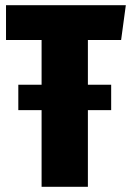

<svg xmlns="http://www.w3.org/2000/svg" viewBox="-20 -714 501 734"><path d="M316 -561V-390H405V-293H316V0H139V-293H50V-390H139V-561H3V-694H461L443 -561Z"/></svg>

Font: Fira Sans Compressed ExtraBold
Style: Regular
Weight: 800
Width: 1
Designer: bBox Type GmbH & Carrois Corporate GbR & Edenspiekermann AG
Foundry: bBox Type GmbH & Carrois Corporate GbR & Edenspiekermann AG
Version: Version 4.301